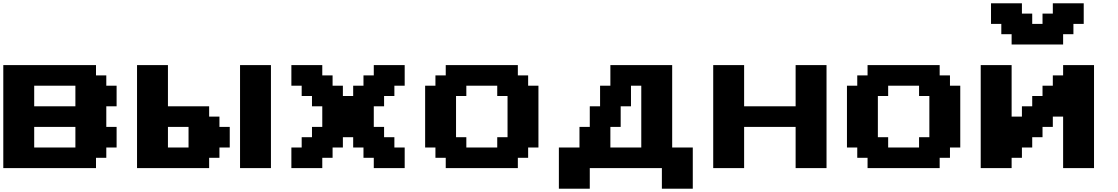

<svg xmlns="http://www.w3.org/2000/svg" viewBox="-20 -1020 6782 1165"><path d="M0 0H562.5V-62.5H625V-125H687.5V-250H625V-375H687.5V-500H625V-562.5H562.5V-625H0ZM437.5 -125H187.5V-250H437.5ZM437.5 -375H187.5V-500H437.5Z M1436.5 0H1624V-625H1436.5ZM811.5 0H1249V-62.5H1311.5V-125H1374V-250H1311.5V-312.5H1249V-375H999V-625H811.5ZM1124 -125H999V-250H1124Z M2248 0H2435.5V-125H2373V-187.5H2310.5V-250H2248V-375H2310.5V-437.5H2373V-500H2435.5V-625H2248V-562.5H2185.5V-500H2123V-437.5H2060.5V-500H1998V-562.5H1935.5V-625H1748V-500H1810.5V-437.5H1873V-375H1935.5V-250H1873V-187.5H1810.5V-125H1748V0H1935.5V-62.5H1998V-125H2060.5V-187.5H2123V-125H2185.5V-62.5H2248Z M2684.6 0H3122.1V-62.5H3184.6V-125H3247.1V-500H3184.6V-562.5H3122.1V-625H2684.6V-562.5H2622.1V-500H2559.6V-125H2622.1V-62.5H2684.6ZM2997.1 -125H2809.6V-187.5H2747.1V-437.5H2809.6V-500H2997.1V-437.5H3059.6V-187.5H2997.1Z M3996.1 125H4183.6V-125H4058.6V-625H3683.6V-500H3621.1V-375H3558.6V-250H3496.1V-125H3371.1V125H3558.6V0H3996.1ZM3871.1 -125H3683.6V-250H3746.1V-375H3808.6V-500H3871.1Z M4807.6 0H4995.1V-625H4807.6V-375H4495.1V-625H4307.6V0H4495.1V-250H4807.6Z M5244.1 0H5681.6V-62.5H5744.1V-125H5806.6V-500H5744.1V-562.5H5681.6V-625H5244.1V-562.5H5181.6V-500H5119.1V-125H5181.6V-62.5H5244.1ZM5556.6 -125H5369.1V-187.5H5306.6V-437.5H5369.1V-500H5556.6V-437.5H5619.1V-187.5H5556.6Z M6430.7 0H6618.2V-625H6430.7V-562.5H6368.2V-500H6305.7V-437.5H6243.2V-375H6180.7V-312.5H6118.2V-625H5930.7V0H6118.2V-62.5H6180.7V-125H6243.2V-187.5H6305.7V-250H6368.2V-312.5H6430.7ZM6118.2 -750H6430.7V-812.5H6493.2V-875H6555.7V-1000H6368.2V-937.5H6305.7V-875H6243.2V-937.5H6180.7V-1000H5993.2V-875H6055.7V-812.5H6118.2Z"/></svg>

Font: Faithful 32x
Style: Semibold
Weight: 400
Foundry: Faithful Resource Pack
Version: Version 1.0; January 27, 2023